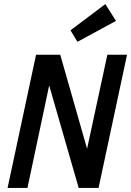

<svg xmlns="http://www.w3.org/2000/svg" viewBox="-20 -917 640 937"><path d="M17 0 156 -650H274L405 -191L504 -650H600L461 0H364L220 -500L114 0ZM358 -713 324 -769 494 -897 546 -815Z"/></svg>

Font: Sometype Mono SemiBold
Style: Italic
Weight: 600
Italic angle: -12°
Designer: Ryoichi Tsunekawa
Foundry: Dharma Type
Version: Version 1.001